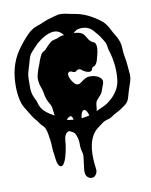

<svg xmlns="http://www.w3.org/2000/svg" viewBox="-106 -784 916 1164"><g transform="rotate(-10 352.5 -201.5)"><path d="M145 -338Q144 -351 147 -363Q150 -375 153 -386Q158 -403 164.5 -418.5Q171 -434 176 -451Q181 -462 186.5 -475Q192 -488 200 -496Q205 -500 210 -503L220 -509Q225 -514 229 -519Q233 -524 238 -529Q244 -535 250.5 -541Q257 -547 263 -552Q272 -558 282 -560Q292 -562 302 -565Q308 -567 313 -569.5Q318 -572 323 -574Q328 -576 334 -576.5Q340 -577 346 -578Q351 -580 355.5 -581.5Q360 -583 365 -584Q377 -586 389.5 -584Q402 -582 413 -580Q424 -578 435 -576.5Q446 -575 457 -568Q466 -562 472 -553Q478 -544 483.5 -534.5Q489 -525 496 -517Q503 -509 514 -505Q524 -502 528 -492Q532 -482 532 -470Q532 -458 529.5 -445.5Q527 -433 525 -424Q522 -411 516.5 -392.5Q511 -374 501 -365Q497 -360 492.5 -359.5Q488 -359 484 -355Q480 -351 479 -345.5Q478 -340 473 -336Q468 -332 461.5 -332Q455 -332 448 -334Q441 -336 434.5 -339Q428 -342 424 -345Q417 -350 413 -353.5Q409 -357 401 -358Q393 -358 390.5 -356.5Q388 -355 385 -353L381 -349Q375 -345 370 -346Q365 -347 361 -349L352 -353Q347 -355 341 -353Q331 -350 330.5 -340.5Q330 -331 332 -323Q336 -312 342.5 -300.5Q349 -289 358 -280Q376 -260 399 -277Q413 -288 428 -296.5Q443 -305 463 -304Q479 -304 496 -298Q513 -292 524 -280Q531 -272 531.5 -263.5Q532 -255 529.5 -246.5Q527 -238 523 -229.5Q519 -221 517 -213Q512 -195 502 -183Q492 -171 479 -157Q468 -145 467 -124.5Q466 -104 462 -89Q461 -84 460 -76.5Q459 -69 457 -61.5Q455 -54 451 -49Q447 -44 440 -45Q431 -45 425.5 -51.5Q420 -58 416.5 -66.5Q413 -75 410 -84Q407 -93 403 -99Q399 -106 392 -109Q385 -112 379 -105Q370 -95 368 -80Q366 -65 361 -54Q359 -49 355.5 -46Q352 -43 350 -38Q349 -33 349 -28V-18Q349 -6 340.5 -2Q332 2 324 -10Q321 -15 320 -30.5Q319 -46 316.5 -60Q314 -74 308.5 -82.5Q303 -91 290 -83Q279 -77 271.5 -63Q264 -49 262 -37Q261 -32 260.5 -21.5Q260 -11 257.5 0Q255 11 250 18Q245 25 236 22Q227 19 226.5 11Q226 3 226 -5Q224 -22 223 -39.5Q222 -57 217 -73Q213 -84 210.5 -94Q208 -104 206 -115Q204 -127 203 -138Q202 -149 200 -160Q197 -171 191.5 -180.5Q186 -190 181 -200Q169 -224 166 -251Q162 -273 154 -294Q146 -315 145 -338ZM18 -431Q33 -489 64.5 -535Q96 -581 137 -623Q165 -651 200 -662Q219 -668 236.5 -676Q254 -684 273 -690Q283 -693 293 -695.5Q303 -698 312 -701Q333 -708 352.5 -707Q372 -706 393 -701Q413 -696 432.5 -693Q452 -690 471 -684Q512 -671 548 -648Q568 -636 586 -622Q604 -608 617 -588Q625 -577 630.5 -565Q636 -553 643 -541Q650 -529 658 -516Q666 -503 671 -489Q681 -465 681.5 -437.5Q682 -410 687 -384Q692 -358 694.5 -331Q697 -304 699 -277Q701 -252 692 -226.5Q683 -201 676 -178Q670 -156 663 -133.5Q656 -111 638 -97Q624 -86 610 -77Q596 -68 580 -60Q569 -55 560 -49L542 -37Q532 -31 522 -29Q512 -27 501 -22Q490 -17 480 -9Q470 -1 460 6Q434 24 419.5 49Q405 74 398.5 103Q392 132 391.5 162.5Q391 193 394 221Q396 239 398 257.5Q400 276 388 291Q376 307 357 303Q338 299 330 282Q324 267 326 248.5Q328 230 330 214Q332 202 333 190.5Q334 179 336 166Q337 154 333.5 142.5Q330 131 328 118Q326 101 326.5 85Q327 69 322 52Q318 37 313 26.5Q308 16 294 9Q285 4 279 1.5Q273 -1 264 6Q256 12 252 20.5Q248 29 246 39Q244 49 243.5 59Q243 69 242 77Q241 83 239 96Q237 109 233.5 124.5Q230 140 225 156Q220 172 213.5 184Q207 196 199.5 200.5Q192 205 183 198Q177 193 173.5 183.5Q170 174 168 163Q166 152 165 141.5Q164 131 163 123Q159 102 158.5 79Q158 56 155 34Q152 16 149 -4.5Q146 -25 138 -42Q134 -50 127.5 -56Q121 -62 115 -69Q108 -77 102.5 -86Q97 -95 89 -103Q79 -114 72 -125.5Q65 -137 58 -148Q47 -167 35.5 -185Q24 -203 18 -224Q5 -270 5.5 -327.5Q6 -385 18 -431ZM108 -437 96 -397Q90 -377 90 -355Q90 -332 89.5 -304.5Q89 -277 96 -255Q101 -239 108.5 -225.5Q116 -212 120 -195Q127 -169 147 -149Q168 -129 193 -115.5Q218 -102 241 -86Q267 -69 290.5 -65.5Q314 -62 343 -62Q354 -62 366 -63Q378 -64 389 -66Q407 -69 422.5 -74.5Q438 -80 455 -87Q480 -98 504.5 -109Q529 -120 549 -137Q576 -159 594.5 -187.5Q613 -216 618 -251Q624 -298 619 -345.5Q614 -393 600 -437Q596 -448 595 -460Q594 -472 590 -483Q585 -495 578 -506L564 -528Q558 -538 550.5 -546Q543 -554 536 -563Q518 -588 492.5 -596.5Q467 -605 438 -599Q430 -597 423.5 -593Q417 -589 411 -584Q406 -579 402 -572.5Q398 -566 393 -561Q384 -553 376.5 -554Q369 -555 362.5 -560.5Q356 -566 350 -574Q344 -582 339 -588Q324 -603 307.5 -607Q291 -611 273.5 -607.5Q256 -604 239.5 -595.5Q223 -587 208 -577Q195 -568 182 -557Q171 -546 159 -533Q147 -520 137 -509Q125 -495 119 -474.5Q113 -454 108 -437Z"/></g></svg>

Font: Double Feature
Style: Regular
Weight: 400
Designer: David Shetterly
Foundry: David Shetterly
Version: Version 2.100 1997 initial release